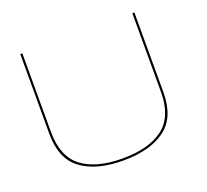

<svg xmlns="http://www.w3.org/2000/svg" viewBox="-117 -816 1035 962"><g transform="rotate(-20 400.0 -335.0)"><path d="M385.5 3.5Q528 3.5 609 -56Q690 -115.5 690 -249V-674.5H679V-255.5Q679 -124 602.8 -65.8Q526.5 -7.5 385.5 -7.5Q244.5 -7.5 168.5 -65.8Q92.5 -124 92.5 -255.5V-674.5H81.5V-249Q81.5 -115.5 162.2 -56Q243 3.5 385.5 3.5Z"/></g></svg>

Font: Anybody Expanded Thin
Style: Regular
Weight: 250
Width: 7
Version: Version 1.113;gftools[0.9.25]